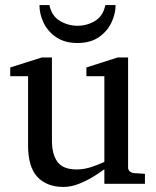

<svg xmlns="http://www.w3.org/2000/svg" viewBox="-20 -719 609 751"><path d="M546.9 0H388.2V-57.1Q371.1 -43.9 344.7 -27.8Q318.4 -11.7 288.1 0.2Q257.8 12.2 228 12.2Q163.6 12.2 126.7 -26.6Q89.8 -65.4 89.8 -149.9V-420.9H20V-455.1L143.1 -494.1H183.1V-168.9Q183.1 -115.7 204.8 -85.9Q226.6 -56.2 279.8 -56.2Q310.5 -56.2 340.3 -66.7Q370.1 -77.1 388.2 -85.9V-420.9H317.9V-455.1L439.9 -494.1H481V-64Q481 -54.7 487.5 -48.8Q494.1 -43 502.9 -42L546.9 -39.1ZM432.1 -699.2Q432.1 -664.1 415.5 -629.9Q398.9 -595.7 366 -573.2Q333 -550.8 283.2 -550.8Q233.4 -550.8 200.2 -573.2Q167 -595.7 150.6 -629.9Q134.3 -664.1 134.3 -699.2H173.3Q182.1 -656.2 214.4 -637.2Q246.6 -618.2 283.2 -618.2Q320.3 -618.2 351.8 -637.2Q383.3 -656.2 392.1 -699.2Z"/></svg>

Font: Charis
Style: Regular
Weight: 400
Designer: Walt Agee, Miriam Martin, Annie Olsen, Victor Gaultney, Lorna Priest, Alan Ward, Bob Hallissy, Martin Hosken, Sharon Cor
Foundry: SIL Global
Version: Version 7.000